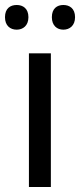

<svg xmlns="http://www.w3.org/2000/svg" viewBox="-31 -750 321 770"><path d="M-11 -681C-11 -647 10 -631 36 -631C61 -631 83 -647 83 -681C83 -716 61 -730 36 -730C10 -730 -11 -716 -11 -681ZM177 -681C177 -647 198 -631 223 -631C248 -631 270 -647 270 -681C270 -716 248 -730 223 -730C198 -730 177 -716 177 -681ZM173 0V-536H85V0Z"/></svg>

Font: Noto Sans Psalter Pahlavi
Style: Regular
Weight: 400
Designer: Monotype Design Team
Foundry: Monotype Imaging Inc.
Version: Version 2.002